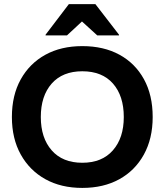

<svg xmlns="http://www.w3.org/2000/svg" viewBox="-20 -911 807 941"><path d="M383.3 10Q279.2 10 202.1 -32.9Q125 -75.8 81.7 -153.8Q38.3 -231.7 38.3 -337.5Q38.3 -444.2 81.7 -522.1Q125 -600 202.1 -642.5Q279.2 -685 383.3 -685Q488.3 -685 565.4 -642.9Q642.5 -600.8 685.4 -522.9Q728.3 -445 728.3 -337.5Q728.3 -231.7 685 -153.3Q641.7 -75 564.6 -32.5Q487.5 10 383.3 10ZM383.3 -113.3Q480 -113.3 533.3 -174.2Q586.7 -235 586.7 -337.5Q586.7 -440.8 533.8 -501.3Q480.8 -561.7 383.3 -561.7Q286.7 -561.7 233.3 -501.3Q180 -440.8 180 -337.5Q180 -235 233.3 -174.2Q286.7 -113.3 383.3 -113.3ZM203.3 -737.5V-740.8L317.5 -890.8H447.5L563.3 -740.8V-737.5H456.7L381.7 -805.8L308.3 -737.5Z"/></svg>

Font: Funnel Display
Style: Bold
Weight: 700
Designer: NORD ID, Kristian Moeller
Foundry: Dicotype
Version: Version 1.000